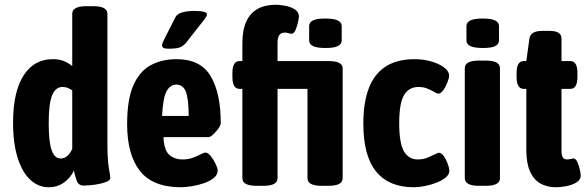

<svg xmlns="http://www.w3.org/2000/svg" viewBox="-20 -780 2475 808"><path d="M185 8Q142 8 108 -23Q74 -54 54.5 -115Q35 -176 35 -264Q35 -393 79 -462Q123 -531 202 -531Q230 -531 250 -522.5Q270 -514 284 -502V-722Q284 -754 344 -754H372Q432 -754 432 -722V-176Q432 -124 435 -96.5Q438 -69 441 -55.5Q444 -42 444 -31Q444 -22 430.5 -16Q417 -10 397.5 -6Q378 -2 359.5 -0.5Q341 1 332 1Q310 1 302.5 -20.5Q295 -42 291 -62Q277 -32 249.5 -12Q222 8 185 8ZM235 -113Q252 -113 264 -124.5Q276 -136 284 -153V-400Q276 -405 266 -409.5Q256 -414 243 -414Q214 -414 199.5 -379.5Q185 -345 185 -261Q185 -182 197.5 -147.5Q210 -113 235 -113Z M741 8Q623 8 569 -60.5Q515 -129 515 -258Q515 -362 541.5 -421.5Q568 -481 615 -506Q662 -531 723 -531Q824 -531 866.5 -459.5Q909 -388 909 -262Q909 -253 899 -239Q889 -225 877 -214Q865 -203 858 -203H668Q670 -149 692 -129Q714 -109 748 -109Q773 -109 792.5 -116.5Q812 -124 825.5 -131Q839 -138 844 -138Q855 -138 867 -123Q879 -108 887.5 -90Q896 -72 896 -62Q896 -44 879 -30.5Q862 -17 836.5 -8.5Q811 0 785 4Q759 8 741 8ZM662 -292H774Q774 -362 762.5 -393Q751 -424 722 -424Q697 -424 681.5 -397Q666 -370 662 -292ZM691 -575Q674 -575 668 -578.5Q662 -582 662 -590Q662 -598 675 -622.5Q688 -647 718 -707Q725 -722 747.5 -728Q770 -734 797 -734Q851 -734 851 -720Q851 -716 848.5 -711Q846 -706 838 -695.5Q830 -685 812 -662.5Q794 -640 763 -600Q756 -591 742.5 -583Q729 -575 691 -575Z M1131 -406V-523H1362L1328 -406ZM1334 2Q1274 2 1274 -30V-493Q1274 -523 1334 -523H1362Q1422 -523 1422 -493V-30Q1422 2 1362 2ZM1060 2Q1000 2 1000 -30V-406H988Q958 -406 958 -456V-473Q958 -523 988 -523H1000V-598Q1000 -654 1016.5 -689.5Q1033 -725 1064 -742.5Q1095 -760 1141 -760Q1156 -760 1179 -756Q1202 -752 1220 -741Q1238 -730 1238 -710Q1238 -706 1234.5 -688.5Q1231 -671 1224 -654.5Q1217 -638 1207 -638Q1202 -638 1193.5 -640.5Q1185 -643 1179 -643Q1163 -643 1155.5 -632.5Q1148 -622 1148 -600V-523H1181Q1211 -523 1211 -473V-456Q1211 -406 1181 -406H1148V-30Q1148 2 1088 2ZM1351 -578Q1314 -578 1297.5 -586Q1281 -594 1281 -610V-670Q1281 -686 1297 -694Q1313 -702 1348 -702Q1385 -702 1401.5 -694Q1418 -686 1418 -670V-610Q1418 -594 1401.5 -586Q1385 -578 1351 -578Z M1721 8Q1617 8 1563 -58Q1509 -124 1509 -260Q1509 -348 1532 -408.5Q1555 -469 1603 -500Q1651 -531 1725 -531Q1761 -531 1794.5 -521.5Q1828 -512 1849 -496Q1870 -480 1870 -462Q1870 -452 1863 -433.5Q1856 -415 1845.5 -400.5Q1835 -386 1825 -386Q1821 -386 1816.5 -388Q1812 -390 1806 -394Q1795 -400 1779 -407Q1763 -414 1741 -414Q1701 -414 1680.5 -380Q1660 -346 1660 -262Q1660 -177 1680 -143Q1700 -109 1738 -109Q1762 -109 1780 -117Q1798 -125 1809 -130Q1815 -133 1819.5 -135Q1824 -137 1827 -137Q1838 -137 1848 -122.5Q1858 -108 1864.5 -90Q1871 -72 1871 -61Q1871 -46 1855.5 -33Q1840 -20 1816.5 -11Q1793 -2 1767.5 3Q1742 8 1721 8Z M1996 2Q1936 2 1936 -30V-493Q1936 -525 1996 -525H2024Q2084 -525 2084 -493V-30Q2084 2 2024 2ZM2013 -578Q1976 -578 1959.5 -586Q1943 -594 1943 -610V-670Q1943 -686 1959.5 -694Q1976 -702 2010 -702Q2047 -702 2063.5 -694Q2080 -686 2080 -670V-610Q2080 -594 2064 -586Q2048 -578 2013 -578Z M2320 8Q2281 8 2253 -8.5Q2225 -25 2210 -59.5Q2195 -94 2195 -148V-406H2184Q2154 -406 2154 -456V-473Q2154 -523 2184 -523H2195L2208 -618Q2213 -650 2262 -650H2293Q2343 -650 2343 -618V-523H2380Q2410 -523 2410 -473V-456Q2410 -406 2380 -406H2343V-144Q2343 -126 2348.5 -117.5Q2354 -109 2367 -109Q2374 -109 2381.5 -111Q2389 -113 2394 -113Q2403 -113 2410 -97.5Q2417 -82 2420.5 -64.5Q2424 -47 2424 -42Q2424 -23 2405.5 -12Q2387 -1 2362.5 3.5Q2338 8 2320 8Z"/></svg>

Font: Asap Condensed VF Beta
Style: Regular
Weight: 400
Designer: Pablo Cosgaya
Foundry: Omnibus-Type
Version: Version 1.008